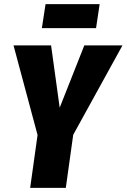

<svg xmlns="http://www.w3.org/2000/svg" viewBox="-20 -916 617 936"><path d="M448.2 -778.8H184.1L202.1 -896H465.8ZM577.1 -694.8 336.9 -258.8 300.8 0H127L163.1 -257.8L45.9 -694.8H229L271 -391.1L391.1 -694.8Z"/></svg>

Font: Fira Sans Compressed ExtraBold
Style: Italic
Weight: 800
Width: 3
Italic angle: -8°
Designer: Carrois Corporate & Edenspiekermann AG
Foundry: Carrois Corporate GbR & Edenspiekermann AG
Version: Version 4.203;PS 004.203;hotconv 1.0.88;makeotf.lib2.5.64775